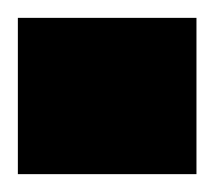

<svg xmlns="http://www.w3.org/2000/svg" viewBox="-20 -370 240 215"><path d="M200 -350V-175H0V-350Z"/></svg>

Font: Variable Test Axis Matching
Style: Regular
Weight: 400
Version: Version 1.000